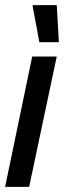

<svg xmlns="http://www.w3.org/2000/svg" viewBox="-32 -731 250 751"><path d="M-12 0 94 -510H190L82 0ZM122 -566 96 -705V-711H190L198 -571V-566Z"/></svg>

Font: Saira UltraCondensed
Style: Bold Italic
Weight: 700
Width: 1
Italic angle: -12°
Designer: Hector Gatti with collaboration of the Omnibus-Type team
Foundry: Omnibus-Type
Version: Version 1.101